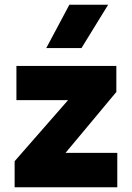

<svg xmlns="http://www.w3.org/2000/svg" viewBox="-20 -787 554 807"><path d="M41.5 0V-109.5L266 -366H49V-510H469V-400.5L255.5 -144.5H473V0ZM174.5 -585 271.5 -767H434.5L322.5 -585Z"/></svg>

Font: Geologica Cursive
Style: Bold
Weight: 700
Designer: Sindre Bremnes, Frode Helland
Foundry: Monokrom Skriftforlag AS
Version: Version 1.010;gftools[0.9.28]